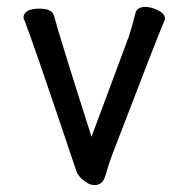

<svg xmlns="http://www.w3.org/2000/svg" viewBox="-20 -512 540 556"><path d="M254 24Q241 24 230 16Q208 2 201 -17Q66 -419 48 -460Q48 -487 95 -487Q129 -487 136 -468Q151 -410 245 -116L353 -406Q364 -440 373 -477Q379 -492 401 -492Q418 -492 438 -482Q458 -472 458 -457Q436 -406 305 -64Q294 -35 286 -5.5Q278 24 254 24Z"/></svg>

Font: LXGW WenKai Mono Medium
Style: Regular
Weight: 500
Monospace: yes
Designer: LXGW / Fontworks Inc.
Foundry: LXGW / Fontworks Inc.
Version: Version 1.520; June 14, 2025